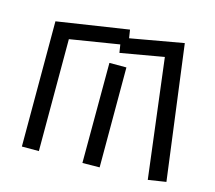

<svg xmlns="http://www.w3.org/2000/svg" viewBox="-105 -850 1123 1004"><g transform="rotate(15 456.5 -348.0)"><path d="M694 -623 459 -582 452 -626 185 -583V23H93V-655L481 -714L488 -669L776 -720L871 6L774 21ZM422 -518H514V23L421 24Z"/></g></svg>

Font: Stick
Style: Regular
Weight: 400
Designer: Fontworks Inc.
Foundry: Fontworks Inc.
Version: Version 1.100